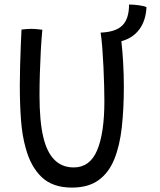

<svg xmlns="http://www.w3.org/2000/svg" viewBox="-20 -809 706 848"><path d="M297.5 19.5Q212.5 19.5 164 -26.8Q115.5 -73 93.5 -155Q78 -209 72.8 -278.8Q67.5 -348.5 67.5 -432Q67.5 -470.5 68.8 -517.2Q70 -564 71.8 -607.5Q73.5 -651 75 -678.5Q84.5 -679.5 95 -680.5Q105.5 -681.5 115.5 -681.5Q130 -681.5 143.8 -680.2Q157.5 -679 167 -677.5Q163 -635.5 160.2 -585Q157.5 -534.5 156 -483.8Q154.5 -433 154.5 -389.5Q154.5 -273.5 171 -204.5Q202.5 -69.5 305.5 -69.5Q377 -69.5 409 -145.2Q441 -221 441 -362Q441 -390.5 440 -429.8Q439 -469 437 -512Q435 -555 432 -594.8Q429 -634.5 424.5 -665Q491.5 -667.5 520.8 -697Q550 -726.5 550 -789Q570 -789 595 -785.5Q620 -782 627 -777Q624 -717.5 595.2 -679Q566.5 -640.5 516 -627Q521 -585 524 -531Q527 -477 527 -426.5Q527 -329 518 -247.2Q509 -165.5 484.8 -105.8Q460.5 -46 415.2 -13.2Q370 19.5 297.5 19.5Z"/></svg>

Font: Grandstander Light
Style: Regular
Weight: 300
Designer: Tyler Finck
Foundry: Etcetera Type Co
Version: Version 1.200; ttfautohint (v1.8.3)